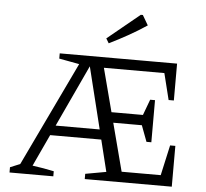

<svg xmlns="http://www.w3.org/2000/svg" viewBox="-59 -960 1098 1022"><g transform="rotate(5 490.0 -448.5)"><path d="M868 -218H896V0H431V-28L542 -48L398 -631L419 -629L148 -47Q178 -43 206.5 -38Q235 -33 263 -27V0H29V-28L82 -50L348 -607L240 -627V-655H867V-458H839L804 -599H446L472 -633L632 -22L590 -56H832ZM741 -226 699 -338 741 -451H767V-226ZM205 -217 206 -270H538L537 -217ZM511 -312V-367H751L750 -312ZM495 -731 480 -756 652 -897H663L694 -844Q646 -812 596 -784Q546 -756 495 -731Z"/></g></svg>

Font: Piazzolla Thin
Style: Regular
Weight: 400
Version: Version 2.001